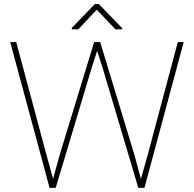

<svg xmlns="http://www.w3.org/2000/svg" viewBox="-20 -916 946 936"><path d="M271 -161.1 439 -710.9H468.3L635.3 -161.1L667 -43.9L700.2 -161.1L846.7 -710.9H875.5L684.1 0H654.3L478 -592.8L453.6 -668L429.2 -592.8L251.5 0H221.7L29.8 -710.9H59.1L206.5 -161.1L238.8 -44.4ZM461.9 -896.5 576.2 -777.8V-772.9H543L451.7 -868.7L361.3 -772.9H330.1V-779.8L442.4 -896.5Z"/></svg>

Font: Vazirmatn RD Thin
Style: Regular
Weight: 100
Designer: Saber Rastikerdar
Foundry: Saber Rastikerdar
Version: Version 32.102